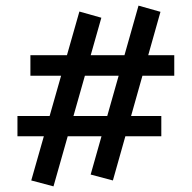

<svg xmlns="http://www.w3.org/2000/svg" viewBox="-20 -600 682 682"><path d="M381 41 302 20 472 -580 550 -558ZM42 -116V-188H553V-116ZM170 62 91 41 262 -559 340 -537ZM88 -331V-404H599V-331Z"/></svg>

Font: Ysabeau Infant SemiBold
Style: Regular
Weight: 600
Designer: Christian Thalmann (Catharsis Fonts)
Version: Version 2.002; featfreeze: ss01,ss02,lnum